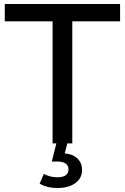

<svg xmlns="http://www.w3.org/2000/svg" viewBox="-20 -720 627 964"><path d="M179 202 200 153Q230 170 268 170Q324 170 324 130Q324 112 310 101.5Q296 91 267 91H240L263 0H244V-613H4V-700H583V-613H343V0H318L305 50Q347 54 369.5 76.5Q392 99 392 133Q392 175 358 199.5Q324 224 268 224Q216 224 179 202Z"/></svg>

Font: CMG Sans Medium
Style: Regular
Weight: 500
Designer: Julieta Ulanovsky
Foundry: Julieta Ulanovsky
Version: Version 7.200